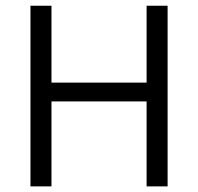

<svg xmlns="http://www.w3.org/2000/svg" viewBox="-20 -663 704 683"><path d="M576.2 -642.6V0H501.5V-302.2H163.1V0H88.4V-642.6H163.1V-369.1H501.5V-642.6Z"/></svg>

Font: Khula Regular
Style: Regular
Weight: 400
Designer: Erin McLaughlin, Steve Matteson
Version: Version 1.000;PS 1.0;hotconv 1.0.72;makeotf.lib2.5.5900